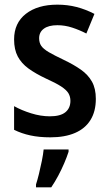

<svg xmlns="http://www.w3.org/2000/svg" viewBox="-20 -571 461 812"><path d="M385.3 -152.8Q385.3 -100.1 362.8 -63.7Q340.3 -27.3 297.4 -8.8Q254.4 9.8 192.9 9.8Q145.5 9.8 108.4 1.7Q71.3 -6.3 39.6 -22V-122.1Q70.8 -104.5 111.6 -91.8Q152.3 -79.1 190.9 -79.1Q235.4 -79.1 256.6 -96.4Q277.8 -113.8 277.8 -144.5Q277.8 -162.6 269.3 -176.8Q260.7 -190.9 238.3 -205.6Q215.8 -220.2 173.3 -239.3Q130.9 -259.3 100.8 -281Q70.8 -302.7 55.2 -332Q39.6 -361.3 39.6 -404.3Q39.6 -473.6 89.4 -512.5Q139.2 -551.3 222.7 -551.3Q265.6 -551.3 304.2 -541.3Q342.8 -531.2 379.4 -512.2L345.2 -429.2Q315.9 -444.3 285.2 -454.3Q254.4 -464.4 222.7 -464.4Q185.5 -464.4 165.5 -449.7Q145.5 -435.1 145.5 -409.2Q145.5 -390.1 154.5 -377Q163.6 -363.8 186.5 -350.3Q209.5 -336.9 250.5 -317.4Q291.5 -297.9 321.8 -276.6Q352.1 -255.4 368.7 -226.1Q385.3 -196.8 385.3 -152.8ZM270 61V70.8Q262.7 93.3 251.5 119.6Q240.2 146 226.3 172.1Q212.4 198.2 196.8 221.2H132.3V209Q138.2 190.9 144.8 164.1Q151.4 137.2 157 109.4Q162.6 81.5 164.6 61Z"/></svg>

Font: Open Sans SemiCondensed SemiBold
Style: Regular
Weight: 600
Width: 4
Designer: Monotype Design Team
Foundry: Monotype Imaging Inc.
Version: Version 3.000